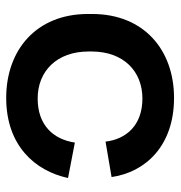

<svg xmlns="http://www.w3.org/2000/svg" viewBox="-2 -552 568 604"><g transform="rotate(90 282.0 -250.0)"><path d="M288 14.5C438 14.5 517.5 -76 540 -180L428.5 -201.5C418.5 -134.5 374.5 -84.5 290 -84.5C204.5 -84.5 142 -144 142 -245V-254C142 -355 204.5 -414 290 -414C374.5 -414 418 -362.5 425.5 -298L537 -317C521.5 -424.5 438 -513.5 288 -513.5C137 -513.5 24 -418.5 24 -256V-242.5C24 -80.5 137 14.5 288 14.5Z"/></g></svg>

Font: MCL Standard Medium
Style: Regular
Weight: 500
Designer: Květoslav Bartoš
Foundry: Florian Karsten
Version: Version 1.001;Glyphs 3.2.3 (3260)